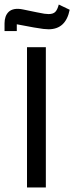

<svg xmlns="http://www.w3.org/2000/svg" viewBox="-45 -826 327 846"><path d="M-25 -723Q-25 -739 -20.5 -752Q-16 -765 -6.5 -774Q3 -783 19 -786Q35 -789 58 -784L116 -772Q140 -767 150.5 -765.5Q161 -764 169 -764Q189 -764 198.5 -773.5Q208 -783 214 -806L262 -783Q245 -697 169 -697Q159 -697 146 -698.5Q133 -700 104 -705L29 -719V-689H-25ZM74 -618H157V0H74Z"/></svg>

Font: IBM Plex Sans Arabic Text
Style: Regular
Weight: 450
Designer: Mike Abbink, Paul van der Laan, Pieter van Rosmalen, Wael Morcos, Khajak Apelian
Foundry: Bold Monday
Version: Version 1.2